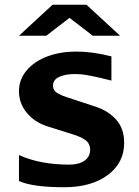

<svg xmlns="http://www.w3.org/2000/svg" viewBox="-20 -763 579 801"><path d="M481 -613.8H367.2L270 -688.5L172.9 -613.8H59.1L199.2 -743.2H340.8ZM498 -167Q498 -83.5 429.4 -32.7Q360.8 18.1 248 18.1Q116.2 18.1 59.1 -7.8V-116.2Q147 -76.2 269 -76.2Q309.6 -76.2 332.8 -92.8Q356 -109.4 356 -138.2Q356 -151.9 350.3 -162.6Q344.7 -173.3 333.7 -180.4Q322.8 -187.5 314 -191.4Q305.2 -195.3 291 -200.2L174.8 -236.8Q123.5 -253.9 91.3 -293Q59.1 -332 59.1 -382.8Q59.1 -432.1 92.3 -470.5Q125.5 -508.8 179.4 -528.3Q233.4 -547.9 297.9 -547.9Q366.2 -547.9 444.8 -527.8V-426.8Q355.5 -449.7 317.4 -453.1Q304.2 -454.1 292 -454.1Q253.4 -454.1 227.3 -442.4Q201.2 -430.7 201.2 -405.8Q201.2 -395 206.3 -387Q211.4 -378.9 222.7 -372.8Q233.9 -366.7 241 -363.8Q248 -360.8 263.2 -356L378.9 -317.9Q431.6 -300.8 464.8 -263.7Q498 -226.6 498 -167Z"/></svg>

Font: Aurulent Sans
Style: Bold
Weight: 700
Version: Version 2007.05.04